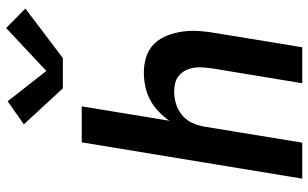

<svg xmlns="http://www.w3.org/2000/svg" viewBox="-214 -814 1027 640"><g transform="rotate(-90 300.0 -493.5)"><path d="M25 0 146 -735H266L218 -443Q232 -463 250 -480Q268 -497 289.5 -508Q311 -519 334 -523.5Q357 -528 379 -528Q407 -528 432.5 -519.5Q458 -511 475.5 -492.5Q493 -474 502.5 -449Q512 -424 515.5 -397Q519 -370 517 -342.5Q515 -315 510 -287L463 0H343L393 -303Q395 -318 396 -333Q397 -348 394.5 -362.5Q392 -377 385.5 -389.5Q379 -402 368.5 -411Q358 -420 344 -423.5Q330 -427 315 -427Q295 -427 275 -421Q255 -415 238 -401.5Q221 -388 212 -369Q203 -350 199 -330L145 0ZM326 -798 206 -928 283 -982 384 -853 527 -987 592 -923 427 -798Z"/></g></svg>

Font: Iosevka SS04 Extended
Style: Bold Italic
Weight: 700
Width: 7
Italic angle: -9°
Monospace: yes
Designer: Belleve Invis
Foundry: Belleve Invis
Version: Version 19.0.0; ttfautohint (v1.8.4)